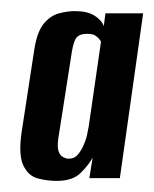

<svg xmlns="http://www.w3.org/2000/svg" viewBox="-20 -585 278 346"><path d="M82 -259Q65 -259 48 -263.5Q31 -268 22 -287Q13 -306 19 -347L42 -497Q47 -528 59 -542.5Q71 -557 86.5 -561Q102 -565 115 -565Q137 -565 150 -557Q163 -549 167 -538L170 -561H238L196 -264H141L147 -301Q140 -288 125.5 -273.5Q111 -259 82 -259ZM103 -299Q114 -299 120 -306Q126 -313 130.5 -323Q135 -333 137 -342.5Q139 -352 140 -358L162 -510Q161 -512 158.5 -515Q156 -518 151.5 -521Q147 -524 137 -524Q121 -524 116 -514.5Q111 -505 108 -482L85 -335Q83 -320 85.5 -312.5Q88 -305 93.5 -302Q99 -299 103 -299Z"/></svg>

Font: Alumni Sans
Style: Bold Italic
Weight: 700
Italic angle: -8°
Designer: Robert E. Leuschke
Foundry: Robert E. Leuschke
Version: Version 1.016